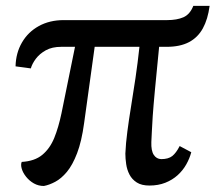

<svg xmlns="http://www.w3.org/2000/svg" viewBox="-20 -623 744 654"><path d="M129.5 10.5Q111 10.5 95.5 1.8Q80 -7 69 -20.8Q58 -34.5 54 -48.5Q50 -62.5 54 -71.5Q98 -74 124 -95.5Q150 -117 164.8 -153.2Q179.5 -189.5 189.5 -237.5L235.5 -463.5H188.5Q157.5 -463.5 136.2 -451.8Q115 -440 102.2 -423Q89.5 -406 85 -390L33 -397Q34 -442.5 54.8 -478.2Q75.5 -514 112.2 -534.2Q149 -554.5 197 -554.5H549.5Q582.5 -554.5 604.8 -564.2Q627 -574 638.5 -603H694Q688 -557.5 671 -526.5Q654 -495.5 623.8 -479.5Q593.5 -463.5 547.5 -463.5H522Q513 -374 507.8 -317.2Q502.5 -260.5 500.2 -227.2Q498 -194 497.2 -174.5Q496.5 -155 495.5 -139Q494.5 -109.5 503.8 -95.5Q513 -81.5 529 -81Q553.5 -81 566.8 -91.5Q580 -102 592 -125.5L631.5 -104.5Q626 -83.5 614.5 -63Q603 -42.5 585 -26.2Q567 -10 543 -0.5Q519 9 489 9Q462 9 445.8 -1.5Q429.5 -12 421 -28.5Q412.5 -45 409.8 -64Q407 -83 407 -100Q408.5 -135 413.8 -175Q419 -215 426.5 -260.8Q434 -306.5 441.5 -357.2Q449 -408 455 -463.5H302.5L266.5 -203.5Q258 -141 242.5 -100.8Q227 -60.5 207.8 -37.5Q188.5 -14.5 168.2 -3.8Q148 7 129.5 10.5Z"/></svg>

Font: Merriweather 20pt Medium
Style: Regular
Weight: 500
Version: Version 2.100